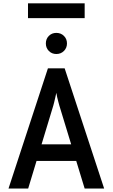

<svg xmlns="http://www.w3.org/2000/svg" viewBox="-20 -1098 656 1118"><path d="M29.5 0 259 -700H356.5L586.5 0H473L325.5 -483.5Q323.5 -490.5 320 -503.8Q316.5 -517 313 -531.5Q309.5 -546 308 -557.5Q305.5 -546 302.2 -531.5Q299 -517 295.8 -503.8Q292.5 -490.5 290.5 -483.5L144 0ZM167 -161 196.5 -257.5H419.5L449 -161ZM308 -783.5Q282 -783.5 264.5 -801.2Q247 -819 247 -845Q247 -871.5 264.5 -889Q282 -906.5 308 -906.5Q334.5 -906.5 352.2 -889Q370 -871.5 370 -845Q370 -819 352.2 -801.2Q334.5 -783.5 308 -783.5ZM143 -992.5V-1078.5H473V-992.5Z"/></svg>

Font: Overpass Mono Light SemiBold
Style: Regular
Weight: 600
Monospace: yes
Version: Version 4.000